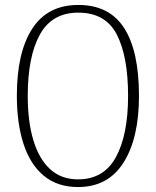

<svg xmlns="http://www.w3.org/2000/svg" viewBox="-20 -745 630 775"><path d="M295 10Q212 10 157 -35.5Q102 -81 75 -164Q48 -247 48 -359Q48 -533 110 -629Q172 -725 296 -725Q421 -725 481 -632Q541 -539 541 -358Q541 -187 478.5 -88.5Q416 10 295 10ZM295 -21Q399 -21 448 -111Q497 -201 497 -358Q497 -517 451.5 -605.5Q406 -694 296 -694Q190 -694 141 -605.5Q92 -517 92 -358Q92 -255 114.5 -179.5Q137 -104 182 -62.5Q227 -21 295 -21Z"/></svg>

Font: Noto Serif Ethiopic Condensed ExtraLight
Style: Regular
Weight: 200
Width: 3
Designer: Monotype Design Team
Foundry: Monotype Imaging Inc.
Version: Version 2.102; ttfautohint (v1.8.4.7-5d5b)